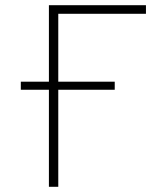

<svg xmlns="http://www.w3.org/2000/svg" viewBox="-20 -718 640 738"><path d="M168 -404V-698H541V-665H204V-404H421V-373H204V0H168V-373H60V-404Z"/></svg>

Font: IBM Plex Mono ExtLt
Style: Regular
Weight: 200
Monospace: yes
Designer: Mike Abbink, Paul van der Laan, Pieter van Rosmalen
Foundry: Bold Monday
Version: Version 2.3